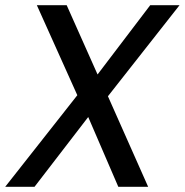

<svg xmlns="http://www.w3.org/2000/svg" viewBox="-27 -720 712 740"><path d="M-7 0 271 -353 115 -700H230L349 -433L552 -700H665L389 -349L544 0H429L313 -269L106 0Z"/></svg>

Font: DM Sans 12pt Medium
Style: Italic
Weight: 500
Italic angle: -10°
Version: Version 4.004;gftools[0.9.30]